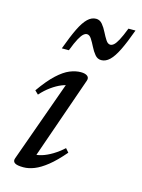

<svg xmlns="http://www.w3.org/2000/svg" viewBox="-106 -730 592 802"><g transform="rotate(15 190.0 -329.0)"><path d="M32.5 -17.5 162.5 -380.5 177 -369.5Q161 -370 140.2 -361.5Q119.5 -353 97.5 -337.2Q75.5 -321.5 55.5 -299L40.5 -313.5Q75 -362.5 103.8 -389Q132.5 -415.5 157.5 -425.8Q182.5 -436 205 -436Q224 -436 233.2 -428.8Q242.5 -421.5 238 -408.5L108 -35.5L99.5 -54.5Q116 -52.5 137.2 -59Q158.5 -65.5 181.8 -79.5Q205 -93.5 227 -113.5L241 -97.5Q206 -56.5 176.5 -33Q147 -9.5 122.2 0.2Q97.5 10 75 10Q47.5 10 37.5 3Q27.5 -4 32.5 -17.5ZM380 -663Q360 -607.5 343 -573Q326 -538.5 309.2 -522.5Q292.5 -506.5 273 -506.5Q257 -506.5 245.8 -520Q234.5 -533.5 225.8 -551.2Q217 -569 208.2 -582.5Q199.5 -596 188.5 -596Q181.5 -596 173.8 -589.5Q166 -583 156 -565Q146 -547 132.5 -511.5H102Q122.5 -567.5 139.2 -601.8Q156 -636 172.8 -652Q189.5 -668 209 -668Q225 -668 236.2 -654.5Q247.5 -641 256.2 -623.2Q265 -605.5 273.8 -592Q282.5 -578.5 293.5 -578.5Q300.5 -578.5 308.2 -585Q316 -591.5 326 -609.8Q336 -628 349.5 -663Z"/></g></svg>

Font: Newsreader 16pt
Style: Italic
Weight: 400
Italic angle: -17°
Designer: Hugues Gentile
Foundry: Production Type
Version: Version 1.003